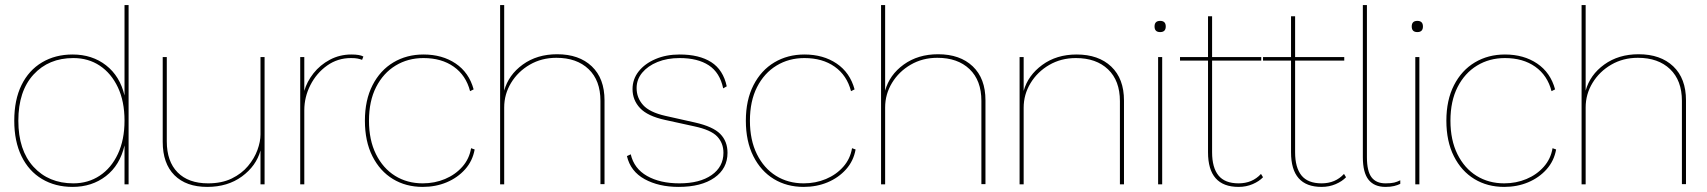

<svg xmlns="http://www.w3.org/2000/svg" viewBox="-20 -724 6705 754"><path d="M265 10Q197 10 145 -21Q93 -52 64.5 -110.5Q36 -169 36 -250Q36 -332 64.5 -390Q93 -448 145 -479Q197 -510 265 -510Q342 -510 396.5 -467.5Q451 -425 469 -349V-704H485V0H469V-153Q451 -75 396 -32.5Q341 10 265 10ZM268 -4Q326 -4 371.5 -34Q417 -64 443 -119.5Q469 -175 469 -250Q469 -326 443 -381Q417 -436 372 -466Q327 -496 268 -496Q171 -496 111.5 -431Q52 -366 52 -250Q52 -134 111.5 -69Q171 -4 268 -4Z M794 10Q711 10 665 -36Q619 -82 619 -167V-500H635V-169Q635 -90 677.5 -47Q720 -4 797 -4Q851 -4 890 -23Q929 -42 954 -72Q979 -102 991 -135Q1003 -168 1003 -196V-500H1019V0H1003V-133Q986 -72 930 -31Q874 10 794 10Z M1159 0V-500H1175V-367Q1185 -403 1211 -436Q1237 -469 1275.5 -489.5Q1314 -510 1360 -510Q1393 -510 1407 -502L1402 -489Q1394 -492 1384.5 -494Q1375 -496 1358 -496Q1306 -496 1264.5 -466.5Q1223 -437 1199 -390Q1175 -343 1175 -291V0Z M1643 -510Q1717 -510 1769.5 -474.5Q1822 -439 1840 -373L1826 -366Q1810 -428 1762 -462Q1714 -496 1643 -496Q1582 -496 1533.5 -466.5Q1485 -437 1457 -382Q1429 -327 1429 -250Q1429 -174 1456.5 -118.5Q1484 -63 1531.5 -33.5Q1579 -4 1640 -4Q1687 -4 1727.5 -21Q1768 -38 1795.5 -69Q1823 -100 1830 -142L1844 -137Q1836 -92 1806.5 -59Q1777 -26 1734 -8Q1691 10 1640 10Q1574 10 1523 -21Q1472 -52 1442.5 -110.5Q1413 -169 1413 -250Q1413 -331 1443 -389.5Q1473 -448 1525 -479Q1577 -510 1643 -510Z M1944 0V-704H1960V-368Q1977 -430 2033 -470.5Q2089 -511 2168 -511Q2254 -511 2304 -463.5Q2354 -416 2354 -330V-1H2338V-328Q2338 -408 2291.5 -452.5Q2245 -497 2165 -497Q2107 -497 2060.5 -470Q2014 -443 1987 -398.5Q1960 -354 1960 -302V0Z M2645 10Q2567 10 2511.5 -20.5Q2456 -51 2442 -111L2457 -118Q2470 -62 2521 -33Q2572 -4 2648 -4Q2728 -4 2774.5 -36.5Q2821 -69 2821 -124Q2821 -162 2796.5 -188Q2772 -214 2706 -228L2592 -253Q2523 -268 2493.5 -299.5Q2464 -331 2464 -374Q2464 -413 2488 -443.5Q2512 -474 2554 -492Q2596 -510 2649 -510Q2726 -510 2773 -480Q2820 -450 2834 -385L2820 -377Q2807 -439 2763.5 -467.5Q2720 -496 2649 -496Q2600 -496 2562 -480.5Q2524 -465 2502 -438.5Q2480 -412 2480 -378Q2480 -340 2505.5 -311.5Q2531 -283 2593 -269L2709 -243Q2780 -227 2808.5 -198Q2837 -169 2837 -124Q2837 -62 2785.5 -26Q2734 10 2645 10Z M3139 -510Q3213 -510 3265.5 -474.5Q3318 -439 3336 -373L3322 -366Q3306 -428 3258 -462Q3210 -496 3139 -496Q3078 -496 3029.5 -466.5Q2981 -437 2953 -382Q2925 -327 2925 -250Q2925 -174 2952.5 -118.5Q2980 -63 3027.5 -33.5Q3075 -4 3136 -4Q3183 -4 3223.5 -21Q3264 -38 3291.5 -69Q3319 -100 3326 -142L3340 -137Q3332 -92 3302.5 -59Q3273 -26 3230 -8Q3187 10 3136 10Q3070 10 3019 -21Q2968 -52 2938.5 -110.5Q2909 -169 2909 -250Q2909 -331 2939 -389.5Q2969 -448 3021 -479Q3073 -510 3139 -510Z M3440 0V-704H3456V-368Q3473 -430 3529 -470.5Q3585 -511 3664 -511Q3750 -511 3800 -463.5Q3850 -416 3850 -330V-1H3834V-328Q3834 -408 3787.5 -452.5Q3741 -497 3661 -497Q3603 -497 3556.5 -470Q3510 -443 3483 -398.5Q3456 -354 3456 -302V0Z M3984 0V-500H4000V-367Q4017 -428 4073 -469Q4129 -510 4208 -510Q4294 -510 4344 -462.5Q4394 -415 4394 -329V0H4378V-327Q4378 -407 4331.5 -451.5Q4285 -496 4205 -496Q4147 -496 4100.5 -469Q4054 -442 4027 -397.5Q4000 -353 4000 -301V0Z M4544 -500V0H4528V-500ZM4536 -642Q4558 -642 4558 -620Q4558 -598 4536 -598Q4514 -598 4514 -620Q4514 -642 4536 -642Z M4932 -41 4940 -28Q4925 -12 4899.5 -1Q4874 10 4844 10Q4724 10 4724 -126V-486H4614V-500H4724V-660H4740V-500H4933V-486H4740V-126Q4740 -66 4765 -35Q4790 -4 4844 -4Q4898 -4 4932 -41Z M5258 -41 5266 -28Q5251 -12 5225.5 -1Q5200 10 5170 10Q5050 10 5050 -126V-486H4940V-500H5050V-660H5066V-500H5259V-486H5066V-126Q5066 -66 5091 -35Q5116 -4 5170 -4Q5224 -4 5258 -41Z M5348 -704V-107Q5348 -52 5366 -28Q5384 -4 5421 -4Q5443 -4 5455 -7Q5467 -10 5479 -16V-2Q5469 3 5455 6.5Q5441 10 5421 10Q5377 10 5354.5 -18Q5332 -46 5332 -107V-704Z M5554 -500V0H5538V-500ZM5546 -642Q5568 -642 5568 -620Q5568 -598 5546 -598Q5524 -598 5524 -620Q5524 -642 5546 -642Z M5890 -510Q5964 -510 6016.5 -474.5Q6069 -439 6087 -373L6073 -366Q6057 -428 6009 -462Q5961 -496 5890 -496Q5829 -496 5780.5 -466.5Q5732 -437 5704 -382Q5676 -327 5676 -250Q5676 -174 5703.5 -118.5Q5731 -63 5778.5 -33.5Q5826 -4 5887 -4Q5934 -4 5974.5 -21Q6015 -38 6042.5 -69Q6070 -100 6077 -142L6091 -137Q6083 -92 6053.5 -59Q6024 -26 5981 -8Q5938 10 5887 10Q5821 10 5770 -21Q5719 -52 5689.5 -110.5Q5660 -169 5660 -250Q5660 -331 5690 -389.5Q5720 -448 5772 -479Q5824 -510 5890 -510Z M6191 0V-704H6207V-368Q6224 -430 6280 -470.5Q6336 -511 6415 -511Q6501 -511 6551 -463.5Q6601 -416 6601 -330V-1H6585V-328Q6585 -408 6538.5 -452.5Q6492 -497 6412 -497Q6354 -497 6307.5 -470Q6261 -443 6234 -398.5Q6207 -354 6207 -302V0Z"/></svg>

Font: Prodigy Sans Thin
Style: Regular
Weight: 100
Designer: Wei Huang
Foundry: Wei Huang
Version: Version 1.003; ttfautohint (v1.8.3)